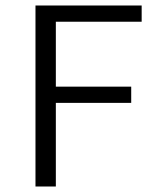

<svg xmlns="http://www.w3.org/2000/svg" viewBox="-20 -678 581 698"><path d="M183 -599V-363H457V-304H183V0H109V-658H495V-599Z"/></svg>

Font: Ysabeau Infant
Style: Regular
Weight: 400
Designer: Christian Thalmann (Catharsis Fonts)
Version: Version 0.003